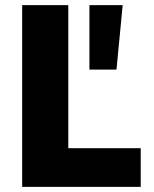

<svg xmlns="http://www.w3.org/2000/svg" viewBox="-20 -725 598 745"><path d="M66 0V-705H245V-150H526V0ZM327 -455V-705H456L432 -455Z"/></svg>

Font: Nunito Sans 10pt SemiCondensed Black
Style: Regular
Weight: 900
Width: 4
Designer: Vernon Adams
Foundry: Vernon Adams
Version: Version 3.101;gftools[0.9.27]